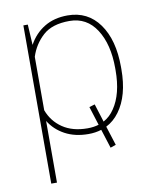

<svg xmlns="http://www.w3.org/2000/svg" viewBox="-83 -604 728 874"><g transform="rotate(-10 281.0 -167.5)"><path d="M460.9 -264.6Q460.9 -374.5 416.7 -443.1Q372.6 -511.7 292.5 -511.7Q212.4 -511.7 169.9 -473.1Q127.4 -434.6 109.4 -378.4V-131.3Q128.9 -78.6 174.8 -47.4Q220.7 -16.1 290 -16.1Q318.4 -16.1 341.8 -23.4L314.5 -109.9L340.3 -117.7L366.7 -33.7Q396.5 -49.8 417 -80.6Q460.9 -145 460.9 -254.4ZM487.8 -254.4Q487.8 -132.3 435.1 -61Q409.7 -26.4 374.5 -8.8L402.8 80.1L377.4 88.9L349.6 1.5Q321.8 10.3 289.6 10.3Q227.5 10.3 181.4 -14.6Q135.3 -39.6 109.4 -82V203.1H83V-528.3H103.5L108.9 -433.6Q135.3 -482.4 180.7 -510.3Q226.1 -538.1 288.6 -538.1Q381.8 -538.1 434.8 -464.1Q487.8 -390.1 487.8 -264.6Z"/></g></svg>

Font: Roboto-Thin
Style: Regular
Weight: 250
Designer: Google
Version: Version 1.100141; 2013; ttfautohint (v0.94.14-c901) -l 8 -r 